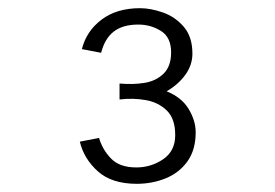

<svg xmlns="http://www.w3.org/2000/svg" viewBox="-20 -806 672 469"><path d="M314 -357Q253 -357 219 -387.5Q185 -418 175 -460L222 -469Q230 -441 251 -419Q272 -397 313 -397Q349 -397 378.5 -417Q408 -437 408 -476Q408 -516 387.5 -536Q367 -556 336 -561.5Q305 -567 272 -563V-602Q304 -599 332.5 -603.5Q361 -608 379.5 -626Q398 -644 398 -678Q398 -715 373 -730.5Q348 -746 318 -746Q280 -746 258 -729Q236 -712 227 -677L180 -686Q191 -730 228 -758Q265 -786 322 -786Q348 -786 378 -775.5Q408 -765 429 -740.5Q450 -716 450 -675Q450 -647 432.5 -623Q415 -599 387 -583Q424 -568 441 -539.5Q458 -511 458 -483Q458 -440 438 -412Q418 -384 385 -370.5Q352 -357 314 -357Z"/></svg>

Font: Atkinson Hyperlegible Mono ExtraLight
Style: Regular
Weight: 200
Monospace: yes
Designer: Elliott Scott, Megan Eiswerth, Linus Boman, Theodore Petrosky, Letters from Sweden
Foundry: Applied Design Works, Letters from Sweden
Version: Version 2.001